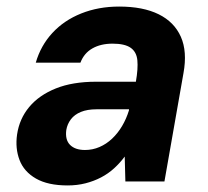

<svg xmlns="http://www.w3.org/2000/svg" viewBox="-20 -553 635 585"><path d="M186 12Q126 12 89.5 -9Q53 -30 39.5 -65.5Q26 -101 32 -143Q39 -191 69 -227Q99 -263 150 -283.5Q201 -304 273 -304H394Q401 -344 398.5 -369.5Q396 -395 378 -407.5Q360 -420 323 -420Q287 -420 261.5 -405.5Q236 -391 225 -362H89Q104 -414 139.5 -452.5Q175 -491 227.5 -512Q280 -533 343 -533Q416 -533 463.5 -509.5Q511 -486 531 -441Q551 -396 539 -330L481 0H362L360 -76Q346 -57 328 -40.5Q310 -24 288 -12.5Q266 -1 240.5 5.5Q215 12 186 12ZM239 -96Q262 -96 283 -105Q304 -114 321.5 -130.5Q339 -147 352 -169Q365 -191 373 -217V-220H274Q246 -220 226.5 -212Q207 -204 196 -189.5Q185 -175 182 -157Q178 -127 193.5 -111.5Q209 -96 239 -96Z"/></svg>

Font: DM Sans 10pt ExtraBold
Style: Italic
Weight: 800
Italic angle: -10°
Version: Version 4.004;gftools[0.9.30]